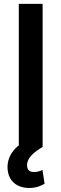

<svg xmlns="http://www.w3.org/2000/svg" viewBox="-20 -747 312 976"><path d="M196.7 -727.3H75.6V-8.2C31.2 26.6 14.6 72.1 18.8 114.7C24.1 175.4 68.2 208.5 128.6 208.5C163.7 208.5 190.3 197.1 206.7 187.1L196 116.8C186.4 121.4 171.9 127.5 153.1 127.5C127.8 127.5 117.5 114.7 117.5 92.7C117.5 54.3 153.1 26.3 196.4 0H196.7Z"/></svg>

Font: Magic Ui Pro Semi Bold
Style: Regular
Weight: 600
Designer: Stefan Endress, Andreas Faust
Version: Version 1.000;FEAKit 1.0